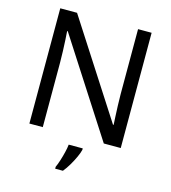

<svg xmlns="http://www.w3.org/2000/svg" viewBox="-133 -872 1025 1149"><g transform="rotate(15 380.0 -297.5)"><path d="M663 -51H558L176 -644H172Q174 -621 175.5 -589.5Q177 -558 178.5 -522.5Q180 -487 180 -450V-51H97V-765H201L582 -174H586Q585 -190 583.5 -222Q582 -254 580.5 -292Q579 -330 579 -362V-765H663ZM444 19Q440 37 427.5 64.5Q415 92 398.5 120Q382 148 364 170H316V158Q324 141 332.5 114.5Q341 88 348 59.5Q355 31 357 10H444Z"/></g></svg>

Font: Noto Sans Tamil UI
Style: Regular
Weight: 400
Designer: Jelle Bosma - Monotype Design Team
Foundry: Monotype Imaging Inc.
Version: Version 2.004